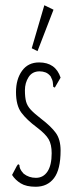

<svg xmlns="http://www.w3.org/2000/svg" viewBox="-20 -702 290 732"><path d="M116 10Q80 10 59 -3Q38 -16 26 -35L44 -69L49 -76L54 -73Q54 -66 57 -58.5Q60 -51 70 -40Q90 -24 117 -24Q145 -24 161 -48Q177 -72 177 -118Q177 -151 165.5 -171Q154 -191 121 -216Q82 -245 61.5 -272.5Q41 -300 41 -351Q41 -400 64 -432Q87 -464 129 -464Q192 -464 211 -406L193 -375L189 -368L183 -371Q182 -378 181.5 -387Q181 -396 173 -411Q164 -422 153.5 -426Q143 -430 131 -430Q103 -430 89 -408Q75 -386 75 -358Q75 -331 79.5 -314.5Q84 -298 97.5 -283.5Q111 -269 137 -249Q175 -220 193 -195Q211 -170 211 -128Q211 -56 186 -23Q161 10 116 10ZM123 -507 101 -518 149 -682 184 -665Z"/></svg>

Font: Inconsolata UltraCondensed Light
Style: Regular
Weight: 300
Width: 1
Monospace: yes
Designer: Raph Levien, Cyreal, Brenton Simpson
Foundry: Raph Levien, Cyreal, Google
Version: Version 3.001; ttfautohint (v1.8.2.53-6de2)